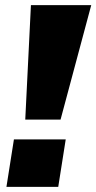

<svg xmlns="http://www.w3.org/2000/svg" viewBox="-20 -725 374 745"><path d="M78 -261 100 -705H334L215 -261ZM5 0 34 -184H235L206 0Z"/></svg>

Font: Nunito Sans 7pt Black
Style: Italic
Weight: 900
Italic angle: -9°
Version: Version 3.101;gftools[0.9.27]